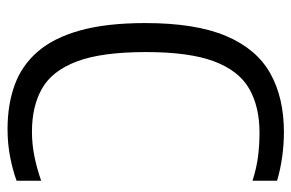

<svg xmlns="http://www.w3.org/2000/svg" viewBox="-156 -633 799 527"><g transform="rotate(90 243.5 -369.5)"><path d="M334.5 9.3Q267.1 9.3 213.2 -10.3Q159.3 -29.9 121.4 -73.9Q83.5 -117.9 63.4 -190.4Q43.3 -262.9 43.3 -368.7Q43.3 -507.2 78.9 -590.8Q114.4 -674.4 181.3 -711.8Q248.2 -749.3 342.5 -749.3Q375.9 -749.3 410.1 -744.6Q444.2 -739.9 476.1 -730.5V-663.1Q440.9 -674.3 409.2 -678.3Q377.6 -682.3 344.2 -682.3Q272.6 -682.3 223.2 -653.8Q173.8 -625.3 148.3 -557.3Q122.9 -489.3 122.9 -370.7Q122.9 -248.9 148.7 -180.8Q174.5 -112.7 223.3 -85.2Q272.1 -57.7 341.2 -57.7Q374.4 -57.7 406.8 -64Q439.2 -70.2 476.1 -83V-15.5Q447.2 -4.9 410.7 2.2Q374.3 9.3 334.5 9.3Z"/></g></svg>

Font: Encode Sans Condensed Thin
Style: Regular
Weight: 100
Width: 3
Designer: Multiple Designers
Foundry: Impallari Type
Version: Version 3.002